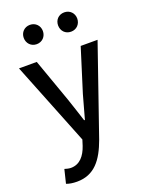

<svg xmlns="http://www.w3.org/2000/svg" viewBox="-182 -869 908 1187"><g transform="rotate(-20 272.0 -275.5)"><path d="M113 230C228 230 286 151 329 33L531 -551H420L331 -267C317 -217 302 -163 288 -112H283C266 -164 249 -218 232 -267L131 -551H14L232 -4L220 34C200 93 165 137 106 137C91 137 75 132 65 129L43 219C62 226 84 230 113 230ZM169 -654C206 -654 232 -682 232 -718C232 -753 206 -781 169 -781C132 -781 106 -753 106 -718C106 -682 132 -654 169 -654ZM395 -654C432 -654 458 -682 458 -718C458 -753 432 -781 395 -781C357 -781 332 -753 332 -718C332 -682 357 -654 395 -654Z"/></g></svg>

Font: GenYoGothic2 TW M
Style: Regular
Weight: 500
Version: Version 2.100;PS 2.1;hotconv 16.6.51;makeotf.lib2.5.65220 DE